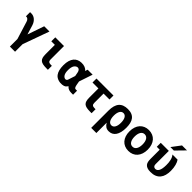

<svg xmlns="http://www.w3.org/2000/svg" viewBox="231 -2175 3753 3753"><g transform="rotate(45 2107.0 -298.5)"><path d="M233.9 0 120.1 -367.2Q114.7 -384.8 107.2 -397Q99.6 -409.2 88.4 -418Q81.1 -423.8 72.8 -428Q64.5 -432.1 57.6 -432.1H37.1V-546.9H76.2Q103 -546.9 129.6 -536.9Q156.2 -526.9 179.4 -507.3Q202.6 -487.8 221.2 -459.5Q239.7 -431.2 251 -394.5L309.1 -202.1L427.7 -546.9H572.8L376.5 0V208H233.9Z M1042 3.9Q980.5 3.9 939.9 -4.6Q899.4 -13.2 875.5 -34.4Q851.6 -55.7 841.8 -91.3Q832 -127 832 -181.2V-437H733.9V-546.9H974.6V-174.3Q974.6 -138.2 992.7 -122.1Q1010.7 -106 1051.8 -106H1080.1V3.9H1042Z M1722.7 0Q1645 0 1605.5 -41Q1602.5 -43.9 1598.9 -48.3Q1595.2 -52.7 1594.2 -55.2Q1588.4 -47.9 1582 -40.5Q1575.7 -33.2 1569.6 -26.9Q1563.5 -20.5 1558.3 -15.4Q1553.2 -10.3 1549.8 -7.8Q1540.5 -1 1522.7 4.6Q1504.9 10.3 1481.7 12.7Q1458.5 15.1 1431.9 13.2Q1405.3 11.2 1378.9 3.2Q1352.5 -4.9 1328.1 -20.3Q1303.7 -35.6 1285.2 -60.1Q1257.8 -95.7 1244.1 -150.4Q1230.5 -205.1 1230.5 -272.9Q1230.5 -347.7 1246.6 -400.9Q1262.7 -454.1 1291.7 -488.8Q1320.8 -523.4 1360.6 -540.5Q1400.4 -557.6 1448.2 -559.1Q1503.9 -561 1545.7 -543.7Q1587.4 -526.4 1610.8 -494.1L1628.4 -546.9H1766.1L1671.9 -265.1L1685.1 -190.4Q1698.7 -109.9 1732.4 -109.9H1772.5V0ZM1543.5 -287.6 1528.8 -367.2Q1522 -404.3 1504.9 -422.1Q1487.8 -439.9 1467 -441.7Q1446.3 -443.4 1425.5 -431.4Q1404.8 -419.4 1390.1 -397.5Q1361.8 -354 1361.8 -269.5Q1361.8 -225.1 1369.1 -195.6Q1376.5 -166 1390.1 -146Q1403.3 -127 1419.4 -117.4Q1435.5 -107.9 1450.7 -107.4Q1465.8 -106.9 1477.8 -115Q1489.7 -123 1495.1 -139.2Z M2246.1 0Q2184.6 0 2144 -8.5Q2103.5 -17.1 2079.6 -38.3Q2055.7 -59.6 2045.9 -95.2Q2036.1 -130.9 2036.1 -185.1V-437H1872.6V-546.9H2342.3V-437H2178.7V-178.2Q2178.7 -141.6 2196.8 -125.7Q2214.8 -109.9 2255.9 -109.9H2284.2V0H2246.1Z M2481.4 -269.5Q2481.4 -416.5 2542.7 -488.3Q2604 -560.1 2729 -560.1Q2794.9 -560.1 2840.1 -541Q2885.3 -522 2913.3 -485.8Q2941.4 -449.7 2953.9 -397.5Q2966.3 -345.2 2966.3 -279.3Q2966.3 -207.5 2952.9 -152.6Q2939.5 -97.7 2914.1 -60.5Q2888.7 -23.4 2852.1 -4.6Q2815.4 14.2 2769 14.2Q2743.7 14.2 2722.9 8.5Q2702.1 2.9 2684.8 -8.5Q2667.5 -20 2652.6 -37.1Q2637.7 -54.2 2624 -77.1V208H2481.4ZM2724.1 -105Q2770.5 -105 2796.9 -149.9Q2810.1 -172.4 2816.7 -203.4Q2823.2 -234.4 2823.2 -273.4Q2823.2 -313.5 2816.4 -345Q2809.6 -376.5 2796.9 -398.2Q2784.2 -419.9 2765.9 -431.4Q2747.6 -442.9 2724.1 -442.9Q2700.7 -442.9 2682.1 -431.4Q2663.6 -419.9 2650.6 -397.9Q2637.7 -376 2630.9 -344.7Q2624 -313.5 2624 -273.9Q2624 -234.4 2630.9 -203.1Q2637.7 -171.9 2650.6 -149.9Q2663.6 -127.9 2682.1 -116.5Q2700.7 -105 2724.1 -105Z M3311 14.2Q3252.9 14.2 3206.3 -5.9Q3159.7 -25.9 3126.7 -63.2Q3093.8 -100.6 3075.9 -153.8Q3058.1 -207 3058.1 -272.9Q3058.1 -338.9 3075.9 -392.1Q3093.8 -445.3 3126.7 -482.7Q3159.7 -520 3206.3 -540Q3252.9 -560.1 3311 -560.1Q3369.1 -560.1 3416 -540Q3462.9 -520 3495.8 -482.7Q3528.8 -445.3 3546.6 -392.1Q3564.5 -338.9 3564.5 -272.9Q3564.5 -207 3546.6 -153.8Q3528.8 -100.6 3495.8 -63.2Q3462.9 -25.9 3416 -5.9Q3369.1 14.2 3311 14.2ZM3311 -102.1Q3336.9 -102.1 3357.4 -113.5Q3377.9 -125 3392.1 -147Q3406.2 -168.9 3413.8 -200.7Q3421.4 -232.4 3421.4 -272.9Q3421.4 -313 3413.8 -344.7Q3406.2 -376.5 3392.1 -398.4Q3377.9 -420.4 3357.4 -432.1Q3336.9 -443.8 3311 -443.8Q3285.2 -443.8 3264.9 -432.1Q3244.6 -420.4 3230.5 -398.4Q3216.3 -376.5 3208.7 -344.7Q3201.2 -313 3201.2 -272.9Q3201.2 -232.4 3208.7 -200.7Q3216.3 -168.9 3230.5 -147Q3244.6 -125 3264.9 -113.5Q3285.2 -102.1 3311 -102.1Z M3979.5 -804.7H4117.2L3937.5 -621.1H3841.3ZM3910.2 0Q3851.1 0 3815.7 -14.4Q3780.3 -28.8 3761.2 -53.7Q3742.2 -78.6 3736.1 -112.3Q3730 -146 3730 -185.1V-437H3649.4V-546.9H3872.6V-178.2Q3872.6 -160.2 3877.4 -147.2Q3882.3 -134.3 3890.6 -126Q3898.9 -117.7 3910.4 -113.8Q3921.9 -109.9 3934.6 -109.9Q3980.5 -109.9 4007.1 -159.4Q4033.7 -209 4034.7 -312.5Q4035.2 -346.2 4032.2 -379.4Q4029.3 -412.6 4022.2 -443.1Q4015.1 -473.6 4002.9 -500.2Q3990.7 -526.9 3972.2 -546.9H4114.3Q4127.4 -528.8 4139.2 -503.2Q4150.9 -477.5 4159.2 -445.8Q4167.5 -414.1 4172.4 -377.2Q4177.2 -340.3 4177.2 -300.3Q4177.2 -231.9 4162.1 -176.5Q4147 -121.1 4114.7 -82Q4082.5 -43 4031.7 -21.5Q3981 0 3910.2 0Z"/></g></svg>

Font: Hack
Style: Bold
Weight: 700
Monospace: yes
Designer: Christopher Simpkins
Foundry: Christopher Simpkins
Version: Version 2.017